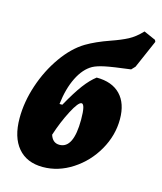

<svg xmlns="http://www.w3.org/2000/svg" viewBox="-113 -828 781 924"><g transform="rotate(15 277.5 -366.5)"><path d="M187 -302H201Q240 -372 269 -410.5Q298 -449 327 -471Q404 -471 445.5 -428Q487 -385 487 -306Q487 -225 445 -151.5Q403 -78 333.5 -33Q264 12 187 12Q107 12 63 -40Q19 -92 19 -187Q19 -268 47 -352Q75 -436 123.5 -504.5Q172 -573 230 -608Q277 -636 346 -660Q395 -677 427.5 -694Q460 -711 492 -745L551 -719L555 -710L494 -570L477 -552Q388 -541 350 -533Q312 -525 292 -514Q251 -491 223.5 -435.5Q196 -380 187 -302ZM191 -150Q203 -112 237 -112Q307 -112 307 -256Q307 -333 289 -333Q273 -333 243 -275.5Q213 -218 191 -150Z"/></g></svg>

Font: Alegreya Black
Style: Italic
Weight: 900
Italic angle: -7°
Designer: Juan Pablo del Peral
Foundry: Huerta Tipografica
Version: Version 2.007; ttfautohint (v1.6)